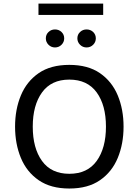

<svg xmlns="http://www.w3.org/2000/svg" viewBox="-20 -1057 781 1082"><path d="M561.5 -1036.6V-972.7H196.8V-1036.6ZM370.6 -691.4Q475.6 -691.4 543.2 -644.8Q610.8 -598.1 643.6 -519.3Q676.3 -440.4 676.3 -343.3Q676.3 -246.1 643.6 -167Q610.8 -87.9 543.2 -41.3Q475.6 5.4 370.6 5.4Q266.1 5.4 198.2 -41.3Q130.4 -87.9 97.7 -167Q64.9 -246.1 64.9 -343.3Q64.9 -440.4 97.7 -519.3Q130.4 -598.1 198 -644.8Q265.6 -691.4 370.6 -691.4ZM370.6 -608.4Q269 -608.4 216.8 -536.1Q164.6 -463.9 164.6 -343.3Q164.6 -222.2 216.8 -149.9Q269 -77.6 370.6 -77.6Q472.7 -77.6 524.9 -150.1Q577.1 -222.7 577.1 -343.3Q577.1 -464.4 524.7 -536.4Q472.2 -608.4 370.6 -608.4ZM238.3 -840.8Q238.3 -862.3 253.4 -876.7Q268.6 -891.1 290 -891.1Q311.5 -891.1 326.7 -876.7Q341.8 -862.3 341.8 -840.8Q341.8 -819.8 326.7 -804.7Q311.5 -789.6 290 -789.6Q268.6 -789.6 253.4 -804.7Q238.3 -819.8 238.3 -840.8ZM416 -840.8Q416 -862.3 431.2 -876.7Q446.3 -891.1 467.8 -891.1Q489.7 -891.1 504.9 -876.7Q520 -862.3 520 -840.8Q520 -819.8 504.9 -804.7Q489.7 -789.6 467.8 -789.6Q446.3 -789.6 431.2 -804.7Q416 -819.8 416 -840.8Z"/></svg>

Font: Estedad-FD Medium
Style: Regular
Weight: 500
Designer: Amin Abedi
Version: Version 7.3